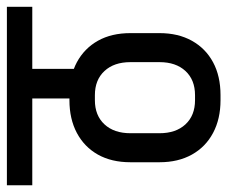

<svg xmlns="http://www.w3.org/2000/svg" viewBox="-97 -606 675 571"><g transform="rotate(-90 240.5 -320.5)"><path d="M-25 -562V-637.5H505.8V-562ZM226.2 -2.2V-78H244.2V-2.2ZM43.5 -183.2V-271.2H129.8V-183.2ZM341.2 -183.2V-271.2H427.5V-183.2ZM226.2 -375.8V-451.5H244.2V-375.8ZM233.2 -417V-615H321.2V-417ZM427.5 -183.5Q427.5 -128.2 404.8 -87.4Q382 -46.5 340.9 -24.4Q299.8 -2.2 243 -2.2V-78Q288.5 -78 314.9 -106.5Q341.2 -135 341.2 -183.5ZM427.5 -270.2H341.2Q341.2 -318.8 314.9 -347.2Q288.5 -375.8 243 -375.8V-451.5Q299.8 -451.5 340.9 -429.4Q382 -407.2 404.8 -366.8Q427.5 -326.2 427.5 -270.2ZM43.5 -183.5H129.8Q129.8 -135 156.1 -106.5Q182.5 -78 228 -78V-2.2Q172.2 -2.2 130.6 -24.4Q89 -46.5 66.2 -87.4Q43.5 -128.2 43.5 -183.5ZM43.5 -270.2Q43.5 -326.2 66.2 -366.8Q89 -407.2 130.6 -429.4Q172.2 -451.5 228 -451.5V-375.8Q182.5 -375.8 156.1 -347.2Q129.8 -318.8 129.8 -270.2Z"/></g></svg>

Font: Akshar Light
Style: Regular
Weight: 300
Designer: Tall Chai
Foundry: Tall Chai
Version: Version 1.100